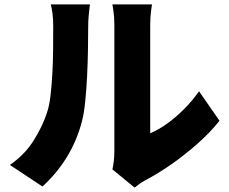

<svg xmlns="http://www.w3.org/2000/svg" viewBox="-20 -793 1040 873"><path d="M491 -23Q495 -39 497.5 -61Q500 -83 500 -106Q500 -118 500 -150.5Q500 -183 500 -228.5Q500 -274 500 -327Q500 -380 500 -434Q500 -488 500 -536.5Q500 -585 500 -623Q500 -661 500 -680Q500 -717 495.5 -745Q491 -773 491 -773H671Q671 -773 667 -744.5Q663 -716 663 -679Q663 -660 663 -628Q663 -596 663 -556Q663 -516 663 -472Q663 -428 663 -385Q663 -342 663 -303Q663 -264 663 -234Q663 -204 663 -187Q701 -203 740 -231Q779 -259 816.5 -296.5Q854 -334 885 -378L978 -244Q938 -193 879.5 -141Q821 -89 758.5 -45.5Q696 -2 640 27Q622 37 611 45.5Q600 54 592 60ZM25 -43Q93 -90 133.5 -155Q174 -220 193 -279Q204 -310 209.5 -357Q215 -404 218 -458.5Q221 -513 221.5 -568Q222 -623 222 -670Q222 -705 219 -729Q216 -753 211 -773H389Q389 -773 387 -757.5Q385 -742 383 -719Q381 -696 381 -672Q381 -626 380 -567Q379 -508 376 -447Q373 -386 367.5 -331.5Q362 -277 352 -239Q329 -152 283.5 -78Q238 -4 173 55Z"/></svg>

Font: Noto Sans SC Thin Black
Style: Regular
Weight: 900
Version: Version 2.004-H2;hotconv 1.0.118;makeotfexe 2.5.65603